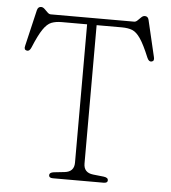

<svg xmlns="http://www.w3.org/2000/svg" viewBox="-52 -776 735 824"><g transform="rotate(5 315.5 -364.0)"><path d="M136 -700H495Q502.5 -700 509.5 -707Q516.5 -714 523.8 -721Q531 -728 539 -728Q552.5 -728 556 -713L593 -555.5Q597.5 -538.5 584 -536Q572.5 -533.5 565 -551.5Q542.5 -606 525.2 -631.2Q508 -656.5 489.8 -663.8Q471.5 -671 445 -671H336V-75Q336 -35.5 377 -31L423 -26Q442 -23.5 442 -12Q442 0 425 0H206Q189 0 189 -12Q189 -23.5 208 -26L254 -31Q295 -35.5 295 -75V-671H186Q160 -671 141.5 -663.8Q123 -656.5 105.8 -631.2Q88.5 -606 66 -551.5Q58.5 -533.5 47 -536Q33.5 -538.5 38 -555.5L75 -713Q79 -728 92 -728Q100 -728 107.2 -721Q114.5 -714 121.5 -707Q128.5 -700 136 -700Z"/></g></svg>

Font: Fraunces 9pt S100 Thin
Style: Regular
Weight: 100
Version: Version 1.000; ttfautohint (v1.8.3)